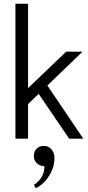

<svg xmlns="http://www.w3.org/2000/svg" viewBox="-20 -746 476 1033"><path d="M235 -286 428 0H352L188 -241L131 -186V0H63V-726H131V-272L336 -468H424ZM216 39Q241 39 257 57.5Q273 76 273 104Q273 153 245 198.5Q217 244 173 267L163 248Q219 211 219 148Q195 148 178.5 132.5Q162 117 162 93Q162 68 177 53.5Q192 39 216 39Z"/></svg>

Font: Didact Gothic
Style: Regular
Weight: 400
Designer: Daniel Johnson
Foundry: Daniel Johnson
Version: Version 2.101;PS 002.101;hotconv 1.0.88;makeotf.lib2.5.64775